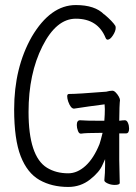

<svg xmlns="http://www.w3.org/2000/svg" viewBox="-20 -728 540 760"><path d="M250 -42Q286 -42 318.5 -71.5Q351 -101 374 -158Q379 -173 386 -202H375Q319 -202 301 -199Q293 -198 288.5 -210Q284 -222 284 -233Q284 -252 297 -252Q318 -250 380 -250H393Q395 -275 395 -296L394 -315Q331 -307 273 -298Q260 -298 250 -326Q246 -338 246 -347Q246 -356 253 -356Q287 -356 399 -365H400Q415 -369 425 -369Q431 -369 438 -362Q445 -355 450 -346Q455 -337 455 -331.5Q455 -326 454 -322Q453 -318 452 -250Q467 -252 474.5 -252Q482 -252 486.5 -241.5Q491 -231 491 -219Q491 -200 479 -200H457H452V-94L454 -4Q454 4 434 4Q419 4 406 -2Q393 -8 393 -14Q396 -44 396 -74V-98L386 -76Q374 -47 336.5 -17.5Q299 12 250 12Q185 12 136.5 -15.5Q88 -43 62 -109.5Q36 -176 36 -295Q36 -460 106 -583Q180 -708 280 -708Q356 -708 392 -671H393Q426 -643 437 -625L438 -618Q438 -605 427 -588Q416 -571 406 -571Q401 -571 398 -578Q367 -654 280 -654Q203 -654 148 -545Q93 -436 93 -285Q93 -109 166 -64Q202 -42 250 -42Z"/></svg>

Font: Moon Stars Kai T HW Light
Style: Regular
Weight: 300
Designer: GuiWonder
Version: Version 1.101